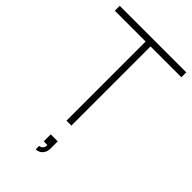

<svg xmlns="http://www.w3.org/2000/svg" viewBox="-287 -814 1163 1163"><g transform="rotate(45 295.0 -232.5)"><path d="M274 0V-678H10V-720H580V-678H316V0ZM265 225Q271 225 279 221Q287 217 291.8 209.2Q296.5 201.5 296.5 192Q296.5 189 296 186H265V126H325V186Q325 210 315.5 225.5Q306 241 292.2 248Q278.5 255 265 255Z"/></g></svg>

Font: Vela Sans ExtLt
Style: Regular
Weight: 200
Designer: Principal design: Mikhail Sharanda - project Manrope.
Design modification: Ravid Balaliev
Foundry: Mikhail Sharanda
Version: Version 1.001